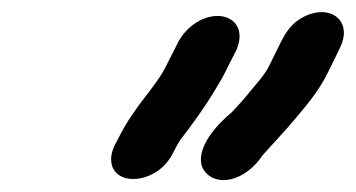

<svg xmlns="http://www.w3.org/2000/svg" viewBox="-20 -675 591 319"><path d="M436.7 -585 428.9 -569C423.3 -557.9 422.6 -556.9 412.3 -543.1C391.6 -519 388.9 -513.4 365.2 -488.6C364.2 -487.5 308 -443.8 314.3 -403.5C317.1 -386.1 338.6 -367.7 370.9 -379.4C395.8 -388.5 409.6 -407.5 416 -416.6C422.4 -424.3 458.6 -462.8 470 -477.1C484.9 -495.2 509.5 -522.1 525.9 -556.8L532.9 -570.9C535.5 -575.9 538.6 -582.3 541.8 -589.3L547.2 -600.9C547.2 -600.9 547.5 -601.8 548 -603C563.6 -646 521.9 -670.3 479.2 -644C456.9 -630.3 450.1 -611.4 436.7 -585ZM373.3 -593.1C373.7 -594 374.4 -595.9 374.4 -596C386.6 -629.4 366.2 -649 340.7 -648.5C314.8 -648.1 289 -629.4 276.4 -605.7L254.9 -563.3C237.2 -528.3 204.8 -500.8 177.9 -447.7L171.8 -436.2C166.6 -426.4 164.2 -416.7 164.7 -408.3C167 -363.6 240.2 -368.2 266.5 -419L273.2 -431.8C275.2 -435.6 277.5 -439.5 279.2 -442.1C298.7 -467.1 322.2 -499.7 338.5 -527.5L349.6 -546.3C349.8 -546.8 350.3 -547.6 350.6 -548.2Z"/></svg>

Font: Take Off
Style: Hosehead
Weight: 400
Foundry: Cannot Into Space Fonts
Version: Version 0.89